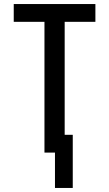

<svg xmlns="http://www.w3.org/2000/svg" viewBox="-20 -755 540 950"><path d="M252 175V0H200V-647H48V-735H452V-647H300V-88H340V175Z"/></svg>

Font: Iosevka SS04 Semibold
Style: Regular
Weight: 600
Monospace: yes
Designer: Belleve Invis
Foundry: Belleve Invis
Version: Version 19.0.0; ttfautohint (v1.8.4)